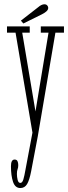

<svg xmlns="http://www.w3.org/2000/svg" viewBox="-20 -650 326 920"><path d="M77.5 251Q52.5 251 42.5 221.5Q32.5 192 32.5 146.5Q32.5 114.5 50 114.5Q60 114.5 63.8 122.2Q67.5 130 67.5 141Q67.5 153.5 64.2 161Q61 168.5 61 183.5Q61 197.5 64.5 212Q68 226.5 77.5 226.5Q87 226.5 92 209.5Q97 192.5 102 163.5L135.5 -14.5L54.5 -493.5H13.5V-523.5H122.5V-493.5H86.5L150 -116L212.5 -493.5H175.5V-523.5H286.5V-493.5H245.5L161 3.5L129 172Q121 213 109.8 232Q98.5 251 77.5 251ZM92 -537.5 80 -551 163 -615.5Q179 -629.5 193 -629.5Q204 -629.5 209 -620Q211 -616.5 211 -612Q211 -602.5 201.2 -594.5Q191.5 -586.5 180 -581Z"/></svg>

Font: Imbue 10pt Thin
Style: Regular
Weight: 100
Designer: Tyler Finck
Foundry: Etcetera Type Company
Version: Version 1.102; ttfautohint (v1.8.3)